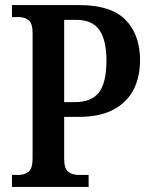

<svg xmlns="http://www.w3.org/2000/svg" viewBox="-20 -734 590 754"><path d="M27 0V-47H52Q76 -47 92 -59.5Q108 -72 108 -113V-604Q108 -643 92 -655Q76 -667 53 -667H27V-714H292Q416 -714 473 -656Q530 -598 530 -497Q530 -432 504.5 -382Q479 -332 425.5 -303.5Q372 -275 290 -275H232V-111Q232 -71 248.5 -59Q265 -47 289 -47H328V0ZM232 -333H274Q340 -333 369 -371.5Q398 -410 398 -497Q398 -577 370 -616.5Q342 -656 280 -656H232Z"/></svg>

Font: Noto Serif Condensed SemiBold
Style: Regular
Weight: 600
Width: 3
Designer: Monotype Design Team
Foundry: Monotype Imaging Inc.
Version: Version 2.013